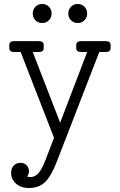

<svg xmlns="http://www.w3.org/2000/svg" viewBox="-20 -707 604 967"><path d="M193 -591Q172 -591 158.5 -605Q145 -619 145 -639Q145 -659 158.5 -673Q172 -687 193 -687Q213 -687 226.5 -673Q240 -659 240 -639Q240 -619 226.5 -605Q213 -591 193 -591ZM371 -591Q351 -591 337.5 -605Q324 -619 324 -639Q324 -659 337.5 -673Q351 -687 371 -687Q392 -687 405.5 -673Q419 -659 419 -639Q419 -619 405.5 -605Q392 -591 371 -591ZM511 -500Q537 -500 537 -481V-464Q537 -445 511 -445H480L267 105Q238 181 206.5 210.5Q175 240 125 240Q86 240 61 218Q36 196 36 163Q36 141 49 127Q62 113 84 113Q102 113 114 125.5Q126 138 126 156Q126 168 117 182Q122 185 132 185Q156 185 173.5 165.5Q191 146 209 99L252 -13L84 -445H53Q27 -445 27 -464V-481Q27 -500 53 -500H174Q200 -500 200 -481V-464Q200 -445 174 -445H145L283 -89L419 -445H390Q364 -445 364 -464V-481Q364 -500 390 -500Z"/></svg>

Font: Solway Light
Style: Regular
Weight: 300
Designer: Mariya V. Pigoulevskaya
Foundry: The Northern Block Ltd.
Version: Version 1.000;hotconv 1.0.109;makeotfexe 2.5.65596